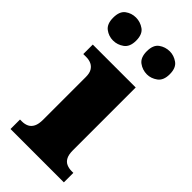

<svg xmlns="http://www.w3.org/2000/svg" viewBox="-256 -817 873 873"><g transform="rotate(45 180.0 -381.0)"><path d="M12 0V-61H24Q43 -61 57 -68Q71 -75 79 -91Q87 -107 87 -135V-409Q87 -434 78.5 -448Q70 -462 56 -468.5Q42 -475 24 -475H5V-536H281V-131Q281 -105 289 -89.5Q297 -74 311.5 -67.5Q326 -61 344 -61H355V0ZM275 -614Q246 -614 223 -631Q200 -648 200 -688Q200 -729 223 -745.5Q246 -762 275 -762Q301 -762 324.5 -745.5Q348 -729 348 -688Q348 -648 324.5 -631Q301 -614 275 -614ZM57 -614Q29 -614 6.5 -631Q-16 -648 -16 -688Q-16 -729 6.5 -745.5Q29 -762 57 -762Q85 -762 108.5 -745.5Q132 -729 132 -688Q132 -648 108.5 -631Q85 -614 57 -614Z"/></g></svg>

Font: Noto Serif Kannada Black
Style: Regular
Weight: 900
Version: Version 2.003